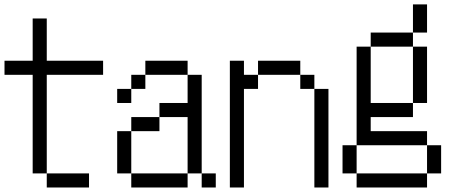

<svg xmlns="http://www.w3.org/2000/svg" viewBox="-20 -832 2040 852"><path d="M187.5 -62.5H375V0H187.5V-62.5H125V-500H0V-562.5H125V-750H187.5V-562.5H437.5V-500H187.5Z M562.5 -62.5H812.5V0H562.5V-62.5H500V-250H562.5ZM875 -62.5H937.5V0H875V-62.5H812.5V-312.5H687.5V-375H812.5V-500H875ZM562.5 -312.5H687.5V-250H562.5ZM500 -437.5H562.5V-375H500ZM562.5 -500H625V-437.5H562.5ZM625 -562.5H812.5V-500H625Z M1000 -562.5H1062.5V-500H1125V-437.5H1062.5V0H1000ZM1375 -437.5H1437.5V0H1375ZM1312.5 -500H1375V-437.5H1312.5V-500H1125V-562.5H1312.5Z M1562.5 -62.5H1875V0H1562.5V-62.5H1500V-187.5H1562.5ZM1875 -187.5H1937.5V-62.5H1875ZM1562.5 -625H1625V-375H1812.5V-312.5H1625V-250H1875V-187.5H1562.5ZM1812.5 -625H1875V-375H1812.5ZM1625 -687.5H1812.5V-625H1625ZM1812.5 -812.5H1875V-687.5H1812.5Z"/></svg>

Font: HE실루아
Style: regular
Weight: 500
Monospace: yes
Designer: Taeyun An (WindowsTiger)
Version: v1